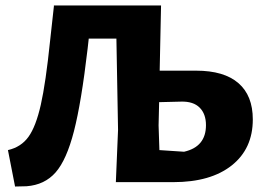

<svg xmlns="http://www.w3.org/2000/svg" viewBox="-20 -665 961 701"><path d="M35 16 9 -117Q57 -128 84 -165.5Q111 -203 129 -282.5Q147 -362 163 -517L177 -644L176 -645H568L563 -407H696Q798 -407 850.5 -361.5Q903 -316 903 -229Q903 -122 826 -61Q749 0 613 0H403L411 -191L405 -524H304L300 -488Q277 -291 250 -186Q223 -81 183 -35.5Q143 10 77 15ZM559 -207 562 -117 652 -111Q732 -129 732 -208Q732 -249 709 -272Q686 -295 642 -294L561 -292Z"/></svg>

Font: Alegreya Sans ExtraBold
Style: Regular
Weight: 800
Designer: Juan Pablo del Peral
Foundry: Huerta Tipografica
Version: Version 2.007